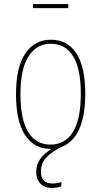

<svg xmlns="http://www.w3.org/2000/svg" viewBox="-20 -725 500 948"><path d="M317 -705V-685H143V-705ZM182 123Q182 151 196 166Q210 181 238 181Q260 181 284 174L282 196Q258 203 237 203Q199 203 179 181Q159 159 159 123Q159 87 178.5 60Q198 33 235 10H229Q148 10 103.5 -58.5Q59 -127 59 -259Q59 -393 105 -461Q151 -529 231 -529Q312 -529 356.5 -462.5Q401 -396 401 -262Q401 -151 370 -85Q339 -19 282 1Q232 27 207 54.5Q182 82 182 123ZM229 -11Q301 -11 340 -73Q379 -135 379 -262Q379 -387 340.5 -448Q302 -509 231 -509Q161 -509 121 -447Q81 -385 81 -259Q81 -135 119.5 -73Q158 -11 229 -11Z"/></svg>

Font: Fira Sans Extra Condensed Thin
Style: Regular
Weight: 250
Width: 1
Designer: Carrois Corporate & Edenspiekermann AG
Foundry: Carrois Corporate GbR & Edenspiekermann AG
Version: Version 4.203